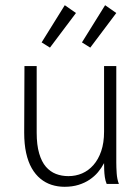

<svg xmlns="http://www.w3.org/2000/svg" viewBox="-20 -707 540 738"><path d="M228 11Q202 11 178.5 3.5Q155 -4 135.5 -20Q116 -36 102 -60.5Q88 -85 80.5 -119Q73 -153 73 -197L74 -453H121V-197Q121 -150 130.5 -117.5Q140 -85 156.5 -66Q173 -47 195 -38.5Q217 -30 243 -30Q271 -30 295.5 -40.5Q320 -51 339 -72.5Q358 -94 369 -126Q380 -158 380 -201V-453H427V-82Q427 -64 428.5 -41Q430 -18 437 0H390Q385 -12 383 -26Q381 -40 380.5 -54.5Q380 -69 380 -80Q370 -61 356.5 -45Q343 -29 324.5 -16.5Q306 -4 282 3.5Q258 11 228 11ZM327 -524 295 -544 384 -687 427 -657ZM172 -524 140 -544 229 -687 272 -657Z"/></svg>

Font: Inconsolata Light
Style: Regular
Weight: 300
Designer: Raph Levien, Cyreal, Brenton Simpson
Foundry: Raph Levien, Cyreal, Google
Version: Version 3.001